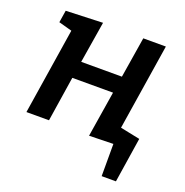

<svg xmlns="http://www.w3.org/2000/svg" viewBox="-126 -651 902 935"><g transform="rotate(20 324.5 -184.0)"><path d="M578 -532 508 -86 610 -65 574 168H500V1L375 4L413 -233H202L166 0H49L119 -447L50 -466L60 -529L251 -536L216 -321H427L461 -532Z"/></g></svg>

Font: Bitter Pro SemiBold
Style: Italic
Weight: 600
Italic angle: -9°
Designer: Sol Matas, and Bitter project Authors
Foundry: Sol Matas
Version: Version 1.010